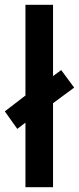

<svg xmlns="http://www.w3.org/2000/svg" viewBox="-39 -846 329 800"><path d="M67 -66H182V-416L270 -481L216 -554L182 -529V-826H67V-448L-19 -382L33 -309L67 -335Z"/></svg>

Font: Noto Sans Malayalam UI Condensed SemiBold
Style: Regular
Weight: 600
Width: 3
Designer: Jelle Bosma - Monotype Design Team
Foundry: Monotype Imaging Inc.
Version: Version 2.104